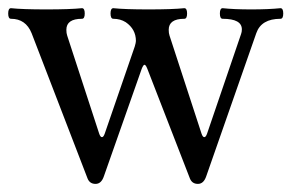

<svg xmlns="http://www.w3.org/2000/svg" viewBox="-21 -438 712 469"><path d="M56.2 -356.9Q42 -392.1 5.9 -392.1Q-1 -392.1 -1 -405Q-1 -418 5.9 -418Q34.2 -415 92 -415Q149.9 -415 179.2 -418Q186 -418 186 -405Q186 -392.1 179.2 -392.1Q141.1 -392.1 141.1 -365.2Q141.1 -356.9 143.1 -351.1L221.2 -111.8Q224.1 -103 228 -103Q231.9 -103 234.9 -111.8L308.1 -324.2Q311 -334 311 -337.9Q311 -366.7 286.1 -383.8Q272.9 -392.1 255.9 -392.1Q249 -392.1 249 -405Q249 -418 255.9 -418Q284.2 -415 342 -415Q399.9 -415 429.2 -418Q436 -418 436 -405Q436 -392.1 429.2 -392.1Q391.1 -392.1 391.1 -365.2Q391.1 -356.9 393.1 -351.1L471.2 -111.8Q474.1 -103 478 -103Q481.9 -103 484.9 -111.8L567.9 -355Q569.8 -359.9 569.8 -366.2Q569.8 -392.1 522.9 -392.1Q516.1 -392.1 516.1 -405Q516.1 -418 522.9 -418Q550.8 -415 592.8 -415Q634.8 -415 664.1 -418Q670.9 -418 670.9 -405Q670.9 -392.1 664.1 -392.1Q617.2 -392.1 605 -356.9L482.9 -7.8Q476.6 11.2 462.4 11.2Q448.2 11.2 442.9 -2L338.9 -270Q335 -279.8 332 -279.8Q329.1 -279.8 325.2 -270L232.9 -7.8Q226.6 11.2 212.4 11.2Q198.2 11.2 192.9 -2Z"/></svg>

Font: Junicode
Style: Regular
Weight: 400
Designer: Peter S. Baker
Foundry: Briery Creek Software
Version: Version 0.7.2